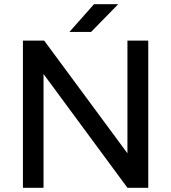

<svg xmlns="http://www.w3.org/2000/svg" viewBox="-20 -893 814 913"><path d="M89 0V-700H190L586 -164V-700H685V0H586L187 -541V0ZM310 -741 427 -873H542L413 -741Z"/></svg>

Font: Figtree Light Medium
Style: Regular
Weight: 500
Version: Version 2.001;gftools[0.9.30]